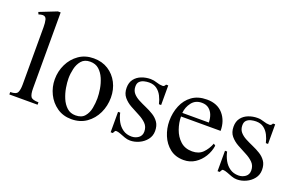

<svg xmlns="http://www.w3.org/2000/svg" viewBox="-81 -943 1972 1273"><g transform="rotate(20 905.5 -306.5)"><path d="M232.4 0H33.2V-17.1Q75.2 -17.1 84.5 -36.4Q93.8 -55.7 93.8 -91.3V-497.6Q93.8 -526.9 88.6 -548.6Q83.5 -570.3 61 -570.3Q54.2 -570.3 47.6 -568.6Q41 -566.9 33.2 -564.5L26.4 -579.6L147.5 -627.4H167V-91.3Q167 -50.8 177.7 -33.9Q188.5 -17.1 232.4 -17.1Z M673.3 -210Q673.3 -151.4 649.2 -100.3Q625 -49.3 580.6 -17.8Q536.1 13.7 474.1 13.7Q416 13.7 372.6 -16.6Q329.1 -46.9 305.4 -95.2Q281.7 -143.6 281.7 -198.2Q281.7 -254.9 305.9 -304.7Q330.1 -354.5 374.3 -385.5Q418.5 -416.5 478.5 -416.5Q537.6 -416.5 581.3 -388.7Q625 -360.8 649.2 -314Q673.3 -267.1 673.3 -210ZM590.8 -175.3Q590.8 -204.6 585 -240.7Q579.1 -276.9 564.7 -310.5Q550.3 -344.2 525.9 -366Q501.5 -387.7 463.9 -387.7Q423.8 -387.7 402.6 -362.8Q381.3 -337.9 373.3 -302.5Q365.2 -267.1 365.2 -234.9Q365.2 -206.1 371.3 -169.4Q377.4 -132.8 391.8 -98.6Q406.2 -64.5 430.7 -42Q455.1 -19.5 492.2 -19.5Q534.7 -19.5 555.9 -44.7Q577.1 -69.8 584 -106Q590.8 -142.1 590.8 -175.3Z M1024.4 -102.1Q1024.4 -67.4 1003.9 -41.3Q983.4 -15.1 952.1 -0.7Q920.9 13.7 888.7 13.7Q869.6 13.7 850.1 6.6Q830.6 -0.5 812.7 -7.6Q794.9 -14.6 780.8 -14.6Q775.9 -14.6 771.7 -6.3Q767.6 2 765.1 5.9H750V-138.2H765.1Q771.5 -106.4 787.1 -78.1Q802.7 -49.8 828.1 -32.2Q853.5 -14.6 888.7 -14.6Q916 -14.6 937.3 -30Q958.5 -45.4 958.5 -74.2Q958.5 -107.9 937.3 -129.4Q916 -150.9 884.8 -166.7Q853.5 -182.6 822.3 -200Q791 -217.3 769.8 -242.7Q748.5 -268.1 748.5 -308.1Q748.5 -345.7 767.3 -369.6Q786.1 -393.6 816.2 -405Q846.2 -416.5 879.4 -416.5Q902.3 -416.5 924.3 -408.7Q946.3 -400.9 968.3 -400.9Q980.5 -400.9 987.3 -416.5H1002.9V-278.3H987.3Q981 -307.1 967.8 -333Q954.6 -358.9 932.9 -375.2Q911.1 -391.6 877.9 -391.6Q860.8 -391.6 842.8 -387.2Q824.7 -382.8 812.5 -371.1Q800.3 -359.4 800.3 -336.9Q800.3 -307.6 816.4 -288.8Q832.5 -270 858.2 -256.6Q883.8 -243.2 912.4 -230.7Q940.9 -218.3 966.6 -202.4Q992.2 -186.5 1008.3 -162.8Q1024.4 -139.2 1024.4 -102.1Z M1418.9 -157.2 1432.1 -147.5Q1426.3 -106 1403.8 -69.1Q1381.3 -32.2 1346.2 -9.3Q1311 13.7 1266.6 13.7Q1208.5 13.7 1169.2 -17.3Q1129.9 -48.3 1109.9 -96.9Q1089.8 -145.5 1089.8 -198.2Q1089.8 -256.3 1110.4 -306.2Q1130.9 -356 1172.4 -386.2Q1213.9 -416.5 1277.3 -416.5Q1350.6 -416.5 1391.4 -369.9Q1432.1 -323.2 1432.1 -252H1152.8Q1152.8 -208.5 1168.5 -163.8Q1184.1 -119.1 1216.8 -89.4Q1249.5 -59.6 1300.3 -59.6Q1346.7 -59.6 1374.8 -87.6Q1402.8 -115.7 1418.9 -157.2ZM1152.8 -277.3H1339.8Q1339.8 -304.2 1330.8 -328.9Q1321.8 -353.5 1302.5 -369.1Q1283.2 -384.8 1252.4 -384.8Q1207 -384.8 1181.6 -351.6Q1156.2 -318.4 1152.8 -277.3Z M1778.8 -102.1Q1778.8 -67.4 1758.3 -41.3Q1737.8 -15.1 1706.5 -0.7Q1675.3 13.7 1643.1 13.7Q1624 13.7 1604.5 6.6Q1585 -0.5 1567.1 -7.6Q1549.3 -14.6 1535.2 -14.6Q1530.3 -14.6 1526.1 -6.3Q1522 2 1519.5 5.9H1504.4V-138.2H1519.5Q1525.9 -106.4 1541.5 -78.1Q1557.1 -49.8 1582.5 -32.2Q1607.9 -14.6 1643.1 -14.6Q1670.4 -14.6 1691.7 -30Q1712.9 -45.4 1712.9 -74.2Q1712.9 -107.9 1691.7 -129.4Q1670.4 -150.9 1639.2 -166.7Q1607.9 -182.6 1576.7 -200Q1545.4 -217.3 1524.2 -242.7Q1502.9 -268.1 1502.9 -308.1Q1502.9 -345.7 1521.7 -369.6Q1540.5 -393.6 1570.6 -405Q1600.6 -416.5 1633.8 -416.5Q1656.7 -416.5 1678.7 -408.7Q1700.7 -400.9 1722.7 -400.9Q1734.9 -400.9 1741.7 -416.5H1757.3V-278.3H1741.7Q1735.4 -307.1 1722.2 -333Q1709 -358.9 1687.3 -375.2Q1665.5 -391.6 1632.3 -391.6Q1615.2 -391.6 1597.2 -387.2Q1579.1 -382.8 1566.9 -371.1Q1554.7 -359.4 1554.7 -336.9Q1554.7 -307.6 1570.8 -288.8Q1586.9 -270 1612.5 -256.6Q1638.2 -243.2 1666.7 -230.7Q1695.3 -218.3 1720.9 -202.4Q1746.6 -186.5 1762.7 -162.8Q1778.8 -139.2 1778.8 -102.1Z"/></g></svg>

Font: Scheherazade New Rohingya
Style: Regular
Weight: 400
Designer: SIL International
Foundry: SIL International
Version: Version 3.000 ; LngRng